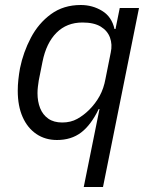

<svg xmlns="http://www.w3.org/2000/svg" viewBox="-20 -548 612 768"><path d="M315 200 378 -112H375Q344 -48 304.5 -18Q265 12 208 12Q161 12 125.5 -12Q90 -36 70.5 -80Q51 -124 51 -185Q51 -207 53.5 -230Q56 -253 60 -275Q73 -339 103.5 -397Q134 -455 184 -491.5Q234 -528 303 -528Q350 -528 388.5 -504.5Q427 -481 438 -432H442L459 -516H536L392 200ZM229 -58Q263 -58 289 -72.5Q315 -87 337 -109Q362 -134 378.5 -164Q395 -194 402 -233L423 -338Q430 -370 420 -397.5Q410 -425 383 -441.5Q356 -458 310 -458Q247 -458 206 -417Q165 -376 150 -301L135 -226Q133 -213 131.5 -200.5Q130 -188 130 -175Q130 -142 140.5 -115.5Q151 -89 173 -73.5Q195 -58 229 -58Z"/></svg>

Font: IBM Plex Sans
Style: Italic
Weight: 400
Italic angle: -11.31°
Designer: Mike Abbink, Paul van der Laan, Pieter van Rosmalen
Foundry: Bold Monday
Version: Version 3.201